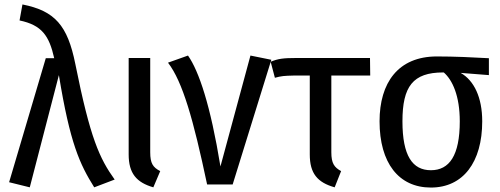

<svg xmlns="http://www.w3.org/2000/svg" viewBox="-20 -830 2248 864"><path d="M81 -810 68 -738C168 -717 201 -670 224 -568H186L21 -10L114 13L245 -492C295 -185 339 -91 404 13L496 -22C428 -117 386 -207 319 -542C284 -716 227 -781 81 -810Z M656 -569H559V-135C559 -50 594 -9 670 13L701 -60C668 -77 656 -95 656 -145Z M826 -580 736 -548C802 -462 850 -293 912 0H1027L1201 -561L1107 -580L972 -81C927 -357 875 -510 826 -580Z M1471 -145V-490H1646L1645 -569H1313C1256 -569 1231 -566 1198 -552L1217 -480C1246 -488 1259 -489 1301 -490H1374V-135C1374 -50 1408 -9 1486 13L1515 -60C1484 -77 1471 -95 1471 -145Z M2180 -568C2111 -572 2024 -576 1946 -576C1771 -576 1688 -457 1688 -284C1688 -97 1774 14 1919 14C2064 14 2150 -100 2150 -284C2150 -392 2113 -468 2053 -502L2180 -492ZM1919 -64C1836 -64 1791 -129 1791 -284C1791 -441 1838 -504 1974 -504H1977C2016 -470 2049 -399 2049 -284C2049 -130 2002 -64 1919 -64Z"/></svg>

Font: Glow Sans SC Condensed Medium
Style: Regular
Weight: 600
Width: 3
Designer: Ryoko NISHIZUKA (kana, bopomofo & ideographs); Paul D. Hunt (Latin, Greek & Cyrillic); Sandoll Communications, Soo-young
Version: Version 0.93